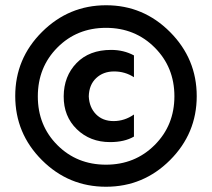

<svg xmlns="http://www.w3.org/2000/svg" viewBox="-20 -703 807 731"><path d="M383.5 -597Q273 -597 198.5 -522Q124 -447 124 -336Q124 -225 198.5 -150.5Q273 -76 383.5 -76Q494 -76 569 -151Q644 -226 644 -336.5Q644 -447 569 -522Q494 -597 383.5 -597ZM627.5 -581Q729 -479 729 -337Q729 -195 627.5 -93.5Q526 8 383.5 8Q241 8 139.5 -93.5Q38 -195 38 -337.5Q38 -480 140 -581.5Q242 -683 384 -683Q526 -683 627.5 -581ZM399 -162Q323 -162 272.5 -211Q222 -260 222.5 -336.5Q223 -413 271.5 -463Q320 -513 403 -513Q451 -513 490 -492V-409Q456 -431 414.5 -431Q373 -431 346 -405.5Q319 -380 318 -336Q320 -294 345.5 -268Q371 -242 412.5 -242Q454 -242 490 -267V-183Q454 -162 399 -162Z"/></svg>

Font: Hind Kochi SemiBold
Style: Regular
Weight: 600
Designer: Dhruvi Tolia
Foundry: Indian Type Foundry
Version: Version 0.702;PS 1.0;hotconv 1.0.81;makeotf.lib2.5.63406